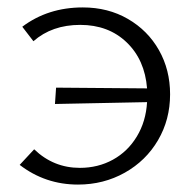

<svg xmlns="http://www.w3.org/2000/svg" viewBox="-20 -491 529 517"><path d="M438 -237Q438 -169 405.5 -113.5Q373 -58 316 -26Q259 6 190 6Q102 6 33 -47L72 -89Q124 -39 195 -39Q244 -39 284 -61Q324 -83 348.5 -123.5Q373 -164 376 -216L128 -211L131 -255L376 -253Q370 -330 321 -377Q272 -424 196 -424Q120 -424 70 -380L40 -419Q109 -471 203 -471Q271 -471 324.5 -440Q378 -409 408 -356Q438 -303 438 -237Z"/></svg>

Font: Ysabeau SC Semilight
Style: Regular
Weight: 300
Designer: Christian Thalmann (Catharsis Fonts)
Version: Version 0.003